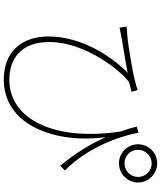

<svg xmlns="http://www.w3.org/2000/svg" viewBox="64 -898 871 1040"><g transform="rotate(90 500.0 -378.5)"><path d="M666 -683C674 -652 683 -622 693 -594C747 -237 626 7 412 7C306 7 208 -50 208 -210C208 -406 367 -601 425 -641C437 -646 466 -651 478 -655L468 -688C419 -668 239 -638 173 -632C156 -630 137 -629 125 -629L130 -590C148 -594 166 -597 180 -600C223 -608 315 -622 375 -634C295 -557 178 -392 178 -205C178 -60 261 37 411 37C662 37 759 -245 724 -514C767 -418 818 -342 878 -269L904 -294C782 -415 721 -579 699 -693ZM865 -617C824 -617 792 -649 792 -690C792 -731 825 -764 865 -764C906 -764 939 -731 939 -690C939 -649 906 -617 865 -617ZM865 -794C808 -794 762 -747 762 -690C762 -633 808 -587 865 -587C922 -587 969 -633 969 -690C969 -747 922 -794 865 -794Z"/></g></svg>

Font: Noto Sans T Chinese Thin
Style: Regular
Weight: 100
Designer: Ryoko NISHIZUKA (kana & ideographs); Paul D. Hunt (Latin, Greek & Cyrillic); Wenlong ZHANG (bopomofo); Sandoll Communica
Foundry: Adobe Systems Incorporated
Version: Version 1.000;PS 1;hotconv 1.0.78;makeotf.lib2.5.61930